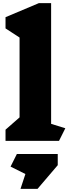

<svg xmlns="http://www.w3.org/2000/svg" viewBox="-20 -893 439 1217"><path d="M354 0H15V-71L104 -149V-655L15 -713V-784L226 -873H304V-108L394 -80ZM346 154 218 304H110L141 210L47 163L87 83H346Z"/></svg>

Font: Inknut Antiqua Black
Style: Regular
Weight: 900
Designer: Claus Eggers Sørensen
Foundry: Claus Eggers Sørensen
Version: Version 1.003; ttfautohint (v1.8.2) -l 8 -r 50 -G 200 -x 14 